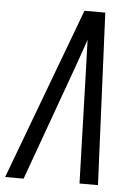

<svg xmlns="http://www.w3.org/2000/svg" viewBox="-70 -777 598 818"><g transform="rotate(5 229.0 -367.5)"><path d="M-17 0 258 -735H347L358 -490L380 0H301L286 -490Q285 -521 284 -552Q283 -583 282 -613Q272 -583 261 -552Q250 -521 239 -490L62 0Z"/></g></svg>

Font: Iosevka QP
Style: Italic
Weight: 400
Italic angle: -9°
Designer: Belleve Invis
Foundry: Belleve Invis
Version: Version 20.0.0; ttfautohint (v1.8.4)